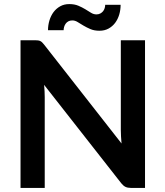

<svg xmlns="http://www.w3.org/2000/svg" viewBox="-20 -920 810 940"><path d="M151 -723Q159.5 -723 165.8 -722.2Q172 -721.5 176.8 -719.2Q181.5 -717 186 -712.8Q190.5 -708.5 196 -701.5L575 -217.5Q573.5 -235 572.5 -252Q571.5 -269 571.5 -283.5V-723H690V0H621Q605 0 594.2 -5.2Q583.5 -10.5 573.5 -23L196 -504.5Q197.5 -488.5 198.2 -472.8Q199 -457 199 -444V0H80.5V-723ZM452 -849.5Q463 -849.5 471.2 -854Q479.5 -858.5 484.8 -865.2Q490 -872 492.5 -880.2Q495 -888.5 495 -896.5H570.5Q570.5 -871.5 563.8 -848.8Q557 -826 543.8 -808.2Q530.5 -790.5 511.2 -780Q492 -769.5 467 -769.5Q441.5 -769.5 422.8 -777.5Q404 -785.5 388.5 -794.8Q373 -804 360.2 -812Q347.5 -820 334 -820Q322.5 -820 314.5 -815.5Q306.5 -811 301.5 -804Q296.5 -797 294 -788.5Q291.5 -780 291.5 -772H215Q215 -796.5 222 -819.8Q229 -843 242.2 -860.8Q255.5 -878.5 274.8 -889.2Q294 -900 319 -900Q344.5 -900 363.5 -892Q382.5 -884 397.5 -874.8Q412.5 -865.5 425.5 -857.5Q438.5 -849.5 452 -849.5Z"/></svg>

Font: Lato
Style: Bold
Weight: 700
Designer: Lukasz Dziedzic
Foundry: tyPoland Lukasz Dziedzic
Version: Version 2.007; 2014-02-27